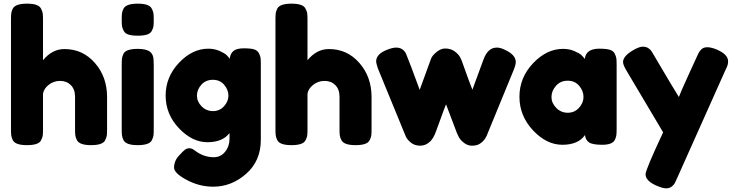

<svg xmlns="http://www.w3.org/2000/svg" viewBox="-20 -793 4013 1049"><path d="M332 -525Q432 -525 498.5 -449Q565 -373 565 -263V-87Q565 -64 563.5 -52.5Q562 -41 554 -26Q541 0 477 0Q416 0 401 -26Q393 -41 391.5 -53Q390 -65 390 -89V-264Q390 -305 367 -328Q344 -351 308.5 -351Q273 -351 246 -329.5Q219 -308 215 -281V-87Q215 -64 213.5 -52.5Q212 -41 204 -26Q191 0 127 0Q64 0 50 -27Q43 -42 41.5 -53Q40 -64 40 -88V-686Q40 -709 41.5 -720.5Q43 -732 50 -746Q64 -773 128 -773Q191 -773 204 -746Q212 -731 213.5 -719.5Q215 -708 215 -685V-464Q265 -525 332 -525Z M645 -439Q645 -462 646.5 -473.5Q648 -485 655 -500Q669 -526 733 -526Q781 -526 801 -509Q818 -495 819 -466Q820 -456 820 -437V-87Q820 -64 818.5 -52.5Q817 -41 809 -26Q796 0 732 0Q669 0 655 -27Q648 -42 646.5 -53Q645 -64 645 -88ZM655 -746Q669 -773 733 -773Q796 -773 809 -746Q817 -731 818.5 -719.5Q820 -708 820 -685Q820 -662 818.5 -650.5Q817 -639 809.5 -624.5Q802 -610 783 -604Q764 -598 732.5 -598Q701 -598 682 -604Q663 -610 655.5 -625Q648 -640 646.5 -651.5Q645 -663 645 -686Q645 -709 646.5 -720.5Q648 -732 655 -746Z M1234 -66Q1196 -16 1113 -16Q1030 -16 957.5 -92.5Q885 -169 885 -271Q885 -373 958 -450Q1031 -527 1118 -527Q1152 -527 1180 -514.5Q1208 -502 1218.5 -491.5Q1229 -481 1235 -472Q1238 -500 1255.5 -514.5Q1273 -529 1312 -529Q1351 -529 1369 -523Q1387 -517 1394.5 -502.5Q1402 -488 1403.5 -477Q1405 -466 1405 -443V-29Q1405 86 1325 156.5Q1245 227 1145 227Q1069 227 1000 190Q931 153 931 123Q931 84 961 54Q980 33 990.5 25Q1001 17 1015 17Q1029 17 1044 29Q1092 66 1148 66Q1186 66 1210 36Q1234 6 1234 -36ZM1056 -270.5Q1056 -238 1081.5 -212Q1107 -186 1143.5 -186Q1180 -186 1204 -212.5Q1228 -239 1228 -270.5Q1228 -302 1205 -329.5Q1182 -357 1143 -357Q1104 -357 1080 -330Q1056 -303 1056 -270.5Z M1777 -525Q1877 -525 1943.5 -449Q2010 -373 2010 -263V-87Q2010 -64 2008.5 -52.5Q2007 -41 1999 -26Q1986 0 1922 0Q1861 0 1846 -26Q1838 -41 1836.5 -53Q1835 -65 1835 -89V-264Q1835 -305 1812 -328Q1789 -351 1753.5 -351Q1718 -351 1691 -329.5Q1664 -308 1660 -281V-87Q1660 -64 1658.5 -52.5Q1657 -41 1649 -26Q1636 0 1572 0Q1509 0 1495 -27Q1488 -42 1486.5 -53Q1485 -64 1485 -88V-686Q1485 -709 1486.5 -720.5Q1488 -732 1495 -746Q1509 -773 1573 -773Q1636 -773 1649 -746Q1657 -731 1658.5 -719.5Q1660 -708 1660 -685V-464Q1710 -525 1777 -525Z M2734 -523Q2798 -495 2798 -454Q2798 -437 2782 -399.5Q2766 -362 2755 -334L2645 -66Q2630 -22 2595 -4Q2580 3 2557 3Q2534 3 2512.5 -14.5Q2491 -32 2484 -50L2476 -67Q2468 -87 2417 -223Q2407 -199 2387.5 -144.5Q2368 -90 2362.5 -76.5Q2357 -63 2355.5 -58.5Q2354 -54 2347 -42Q2340 -30 2331 -21Q2307 3 2276 3Q2245 3 2224 -14.5Q2203 -32 2196 -50L2045 -418Q2035 -448 2035 -457Q2035 -497 2092 -520Q2124 -533 2144 -533Q2164 -533 2176.5 -524.5Q2189 -516 2194 -507.5Q2199 -499 2202 -490Q2219 -450 2273 -302L2332 -464Q2338 -484 2354 -499Q2383 -528 2413 -528Q2443 -528 2464.5 -512Q2486 -496 2494 -480L2502 -463Q2552 -323 2561 -303L2622 -469Q2646 -533 2694 -533Q2713 -533 2734 -523Z M3175 -471Q3181 -527 3254 -527Q3293 -527 3312 -521Q3331 -515 3338.5 -500Q3346 -485 3347.5 -473.5Q3349 -462 3349 -439V-89Q3349 -66 3347.5 -54.5Q3346 -43 3339 -28Q3325 -2 3270.5 -2Q3216 -2 3197.5 -15.5Q3179 -29 3176 -55Q3139 -2 3052.5 -2Q2966 -2 2892 -81Q2818 -160 2818 -264.5Q2818 -369 2892.5 -447.5Q2967 -526 3056 -526Q3090 -526 3118 -514Q3146 -502 3157 -491.5Q3168 -481 3175 -471ZM2993 -263Q2993 -230 3019 -203.5Q3045 -177 3082 -177Q3119 -177 3143.5 -204Q3168 -231 3168 -263.5Q3168 -296 3144.5 -324Q3121 -352 3081.5 -352Q3042 -352 3017.5 -324Q2993 -296 2993 -263Z M3899 -521Q3958 -495 3958 -458Q3958 -440 3950 -424Q3942 -408 3942 -407L3680 179Q3672 198 3666.5 208Q3661 218 3649 227Q3637 236 3619 236Q3601 236 3566 221Q3507 195 3507 159Q3507 135 3603 -70L3404 -405Q3384 -438 3384 -454Q3384 -486 3438 -518Q3472 -538 3491 -538Q3510 -538 3522 -530Q3534 -522 3539.5 -513.5Q3545 -505 3594.5 -420.5Q3644 -336 3689 -263Q3694 -279 3743 -386.5Q3792 -494 3795.5 -501Q3799 -508 3807 -518Q3820 -535 3843.5 -535Q3867 -535 3899 -521Z"/></svg>

Font: Fredoka One
Style: Regular
Weight: 400
Version: Version 1.001;April 7, 2020;FontCreator 12.0.0.2522 64-bit